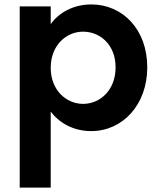

<svg xmlns="http://www.w3.org/2000/svg" viewBox="-20 -583 718 867"><path d="M209 264V-79C248 -28 311 9 392 9C533 9 645 -109 645 -279C645 -450 534 -563 392 -563C311 -563 245 -525 209 -474V-554H69V264ZM209 -277C209 -378 279 -440 355 -440C433 -440 502 -380 502 -279C502 -177 433 -114 355 -114C279 -114 209 -176 209 -277Z"/></svg>

Font: Poppins SemiBold
Style: Regular
Weight: 600
Designer: Ninad Kale (Devanagari), Jonny Pinhorn (Latin)
Foundry: Indian Type Foundry
Version: 4.004